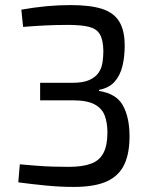

<svg xmlns="http://www.w3.org/2000/svg" viewBox="-20 -723 596 756"><path d="M258 -703Q334 -703 380.5 -688.5Q427 -674 449 -639Q471 -604 471 -543Q471 -499 462 -462.5Q453 -426 431.5 -401.5Q410 -377 370 -369V-365Q438 -354 463.5 -308.5Q489 -263 490 -192Q491 -122 470 -76.5Q449 -31 401 -9Q353 13 271 13Q216 13 160.5 7.5Q105 2 52 -5L58 -76Q92 -73 123.5 -70.5Q155 -68 186 -67Q217 -66 249 -66Q305 -66 338.5 -78.5Q372 -91 387.5 -121Q403 -151 403 -201Q403 -239 392.5 -267.5Q382 -296 352.5 -312Q323 -328 266 -328H138V-397H266Q307 -397 331.5 -408Q356 -419 368 -436.5Q380 -454 383.5 -476.5Q387 -499 387 -523Q386 -567 373 -588.5Q360 -610 329.5 -617.5Q299 -625 246 -625Q197 -625 151.5 -622.5Q106 -620 71 -617L64 -685Q115 -694 162.5 -698.5Q210 -703 258 -703Z"/></svg>

Font: Exo 2
Style: Regular
Weight: 400
Designer: Natanael Gama
Foundry: Natanael Gama
Version: Version 2.010